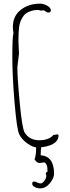

<svg xmlns="http://www.w3.org/2000/svg" viewBox="-20 -784 380 1042"><path d="M221.7 97.2 194.8 100.6Q179.7 100.6 167.5 80.6Q175.8 61.5 175.8 23.4V12.2L204.6 8.3Q200.7 31.2 200.7 58.6Q273.4 63.5 273.4 159.2Q273.4 182.6 250.7 210.4Q228 238.3 197.8 238.3Q183.6 238.3 169.2 231.2Q154.8 224.1 154.8 212.6Q154.8 201.2 165.5 201.2Q171.9 201.2 181.6 206.3Q191.4 211.4 200.7 211.4Q210 211.4 220.7 197.3Q231.4 183.1 231.4 170.4L228.5 156.2Q228.5 153.3 232.9 150.6Q237.3 147.9 237.8 147.5Q237.8 121.6 233.9 112.5Q230 103.5 221.7 97.2ZM83 -492.2 74.2 -419.9Q74.2 -360.8 87.4 -222.7Q100.6 -84.5 114.3 -63.5Q140.6 -22.9 193.1 -22.9Q245.6 -22.9 270 -51.8Q279.3 -51.8 293 -55.2L297.9 -49.8Q297.9 -2 221.7 12.7Q203.6 16.1 180.9 16.1Q158.2 16.1 127.4 -6.3Q96.7 -28.8 84 -56.2Q71.3 -83.5 59.1 -226.1Q46.9 -368.7 46.9 -477.1Q46.9 -585.4 53.2 -605Q49.8 -622.1 49.8 -637.2Q49.8 -697.3 92.8 -730.7Q135.7 -764.2 198.2 -764.2Q215.3 -764.2 235.6 -753.4Q255.9 -742.7 255.9 -727.1Q255.9 -715.8 240.2 -715.8Q235.8 -715.8 228 -721.9Q220.2 -728 215.1 -728Q210 -728 204.1 -726.1Q192.4 -730 180.2 -730Q168 -730 150.6 -724.9Q133.3 -719.7 121.8 -711.7Q110.4 -703.6 102.3 -689.9Q94.2 -676.3 89.8 -663.8Q85.4 -651.4 83 -631.8Q80.1 -604 80.1 -563ZM196.8 -720.2H194.8Z"/></svg>

Font: Amatic SC
Style: Regular
Weight: 400
Version: Version 1.004